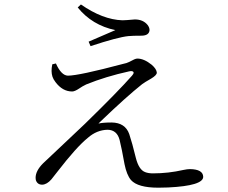

<svg xmlns="http://www.w3.org/2000/svg" viewBox="-20 -829 1040 877"><path d="M218.8 -535.2 235.4 -539.1Q259.8 -484.4 290 -483.4Q339.8 -483.4 542 -537.1Q550.8 -539.1 557.6 -541Q565.4 -543 592.8 -557.6Q601.6 -561.5 607.4 -561.5Q637.7 -561.5 672.9 -533.2Q695.3 -513.7 696.3 -497.1Q696.3 -485.4 669.9 -469.7Q640.6 -453.1 628.9 -444.3Q557.6 -387.7 439.5 -274.4Q433.6 -268.6 429.7 -264.6Q450.2 -269.5 490.2 -269.5Q551.8 -268.6 570.3 -216.8Q584 -175.8 600.6 -107.4Q614.3 -53.7 642.6 -43Q657.2 -37.1 678.7 -37.1Q749 -37.1 817.4 -52.7Q835.9 -56.6 847.7 -56.6Q907.2 -55.7 908.2 -21.5Q908.2 19.5 748 27.3Q724.6 28.3 703.1 28.3Q609.4 28.3 578.1 -6.8Q558.6 -30.3 548.8 -79.1Q536.1 -150.4 526.4 -189.5Q514.6 -235.4 471.7 -236.3Q421.9 -235.4 380.9 -199.2Q329.1 -157.2 243.2 -45.9Q223.6 -20.5 214.8 -9.8Q194.3 13.7 172.9 14.6Q150.4 14.6 143.6 -6.8Q142.6 -11.7 142.6 -16.6Q142.6 -48.8 176.8 -83Q180.7 -86.9 192.4 -97.7Q210 -114.3 260.7 -162.1Q337.9 -234.4 368.2 -263.7Q518.6 -410.2 583 -483.4Q597.7 -500 583 -503.9Q577.1 -504.9 569.3 -502.9Q462.9 -479.5 374 -443.4Q370.1 -441.4 368.2 -440.4Q357.4 -435.5 341.8 -424.8Q321.3 -411.1 309.6 -411.1Q265.6 -411.1 233.4 -454.1Q223.6 -466.8 219.7 -478.5Q211.9 -502 218.8 -535.2ZM506.8 -691.4Q400.4 -713.9 335 -794.9L349.6 -808.6Q449.2 -739.3 539.1 -736.3Q552.7 -736.3 595.7 -740.2Q633.8 -740.2 654.3 -714.8Q663.1 -703.1 663.1 -691.4Q661.1 -667 627.9 -666Q584 -666 566.4 -664.1Q517.6 -659.2 393.6 -618.2L384.8 -638.7Q415 -651.4 506.8 -691.4Z"/></svg>

Font: GenYoMin JP Regular
Style: Regular
Weight: 400
Version: Version 1.001;PS 1;hotconv 16.6.51;makeotf.lib2.5.65220 DEVE